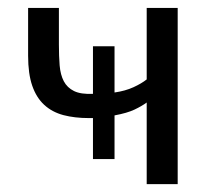

<svg xmlns="http://www.w3.org/2000/svg" viewBox="-20 -467 543 487"><path d="M215.8 -167.5H205.6Q169.4 -167.5 140.9 -175Q112.3 -182.6 92.3 -200.9Q72.3 -219.2 61.8 -249.5Q51.3 -279.8 51.3 -325.7V-446.8H129.4V-354Q129.4 -324.7 131.3 -301Q133.3 -277.3 141.8 -261Q150.4 -244.6 167.7 -236.1Q185.1 -227.5 215.8 -229V-349.6H270.5V-232.4Q297.9 -236.3 318.6 -245.8Q339.4 -255.4 352.1 -265.6V-446.8H430.7V0H352.1V-207Q340.3 -198.2 321.5 -189.2Q302.7 -180.2 270.5 -174.3V-63.5H215.8Z"/></svg>

Font: PT Astra Sans
Style: Regular
Weight: 400
Designer: A.Korolkova, I. Chaeva
Foundry: ParaType Ltd
Version: Version 1.001; ttfautohint (v1.6)